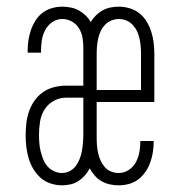

<svg xmlns="http://www.w3.org/2000/svg" viewBox="-20 -548 540 576"><path d="M166 8Q149 8 132 2.5Q115 -3 102 -14.5Q89 -26 80 -41Q71 -56 66 -73Q61 -90 59 -107Q57 -124 57 -142Q57 -160 59 -178Q61 -196 67 -213.5Q73 -231 83.5 -246Q94 -261 109 -271.5Q124 -282 142 -286.5Q160 -291 178 -291H230V-405Q230 -420 227.5 -435Q225 -450 217 -463Q209 -476 195.5 -483.5Q182 -491 167 -491Q150 -491 136.5 -481.5Q123 -472 115.5 -457.5Q108 -443 105.5 -427Q103 -411 103 -395V-390H63V-397Q63 -413 65.5 -428.5Q68 -444 73 -458.5Q78 -473 86.5 -486.5Q95 -500 107.5 -509.5Q120 -519 135.5 -523.5Q151 -528 167 -528Q179 -528 192 -525.5Q205 -523 216 -517Q227 -511 236.5 -502Q246 -493 252 -482Q259 -493 268 -502Q277 -511 288 -517Q299 -523 311.5 -525.5Q324 -528 337 -528Q353 -528 369.5 -523Q386 -518 399 -507.5Q412 -497 420.5 -482.5Q429 -468 434 -452Q439 -436 441 -419.5Q443 -403 443 -386V-242H270V-134Q270 -122 271 -110.5Q272 -99 274.5 -88Q277 -77 282 -66Q287 -55 294.5 -46.5Q302 -38 313 -33.5Q324 -29 336 -29Q352 -29 366 -38Q380 -47 387.5 -61Q395 -75 398 -91Q401 -107 401 -123V-125H441V-122Q441 -106 438.5 -90.5Q436 -75 430.5 -60Q425 -45 416 -32Q407 -19 394.5 -9.5Q382 0 366.5 4Q351 8 336 8Q322 8 309 5Q296 2 284.5 -4.5Q273 -11 264.5 -21Q256 -31 249 -43Q243 -31 234.5 -21.5Q226 -12 215.5 -5Q205 2 192 5Q179 8 166 8ZM270 -278H403V-386Q403 -398 402 -409.5Q401 -421 398.5 -432.5Q396 -444 391 -454.5Q386 -465 378 -473.5Q370 -482 359 -486.5Q348 -491 337 -491Q325 -491 314 -486.5Q303 -482 295 -473.5Q287 -465 282 -454.5Q277 -444 274.5 -432.5Q272 -421 271 -409.5Q270 -398 270 -386ZM166 -29Q178 -29 189.5 -35Q201 -41 208 -51Q215 -61 219.5 -72.5Q224 -84 226 -96.5Q228 -109 229 -121Q230 -133 230 -146V-255H178Q158 -255 140.5 -245Q123 -235 113 -218.5Q103 -202 100 -182.5Q97 -163 97 -144Q97 -131 98 -118.5Q99 -106 102 -94Q105 -82 109.5 -70.5Q114 -59 122 -49.5Q130 -40 142 -34.5Q154 -29 166 -29Z"/></svg>

Font: Iosevka SS18 Extralight
Style: Regular
Weight: 200
Monospace: yes
Designer: Belleve Invis
Foundry: Belleve Invis
Version: Version 25.1.1; ttfautohint (v1.8.4)